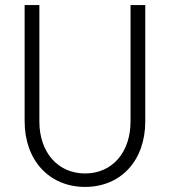

<svg xmlns="http://www.w3.org/2000/svg" viewBox="-20 -720 669 756"><path d="M315 16C456 16 552 -88 552 -242V-700H494V-242C494 -120 422 -37 315 -37C208 -37 135 -120 135 -242V-700H77V-242C77 -89 174 16 315 16Z"/></svg>

Font: Uncut Sans Light
Style: Regular
Weight: 300
Designer: Kasper Nordkvist
Foundry: UNCUT.wtf
Version: Version 1.304;Glyphs 3.2 (3246)